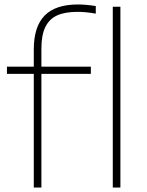

<svg xmlns="http://www.w3.org/2000/svg" viewBox="-20 -838 656 858"><path d="M328 -818Q364 -818 408 -811V-777Q365 -785 326 -785Q270 -785 235 -769Q200 -753 182.5 -717Q165 -681 165 -621V-540H386V-508H165V0H131V-508H11V-540H131V-617Q131 -719.5 179.8 -768.8Q228.5 -818 328 -818ZM484 -808H518V0H484Z"/></svg>

Font: Encode Sans Expanded Thin
Style: Regular
Weight: 250
Width: 7
Designer: Multiple Designers
Foundry: Impallari Type
Version: Version 2.000